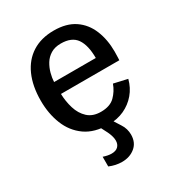

<svg xmlns="http://www.w3.org/2000/svg" viewBox="-171 -617 845 921"><g transform="rotate(-30 251.5 -156.0)"><path d="M269.5 11.7Q190.9 11.7 141.1 -23.7Q91.3 -59.1 67.6 -118.7Q43.9 -178.2 43.9 -250Q43.9 -330.6 70.1 -389.2Q96.2 -447.8 145.8 -479.2Q195.3 -510.7 265.6 -510.7Q335.4 -510.7 380.4 -480.2Q425.3 -449.7 447 -396.7Q468.8 -343.8 468.8 -276.9Q468.8 -274.9 468.5 -264.9Q468.3 -254.9 468 -244.6Q467.8 -234.4 467.3 -230H144Q145 -188.5 157 -149.2Q168.9 -109.9 196 -84.7Q223.1 -59.6 268.1 -59.6Q318.8 -59.6 345.5 -86.2Q372.1 -112.8 384.8 -148.4L460 -131.3Q448.7 -87.9 421.6 -55.9Q394.5 -23.9 356 -6.1Q317.4 11.7 269.5 11.7ZM144 -295.9H375Q375 -366.2 349.6 -403.1Q324.2 -439.9 263.7 -439.9Q230.5 -439.9 207.8 -426Q185.1 -412.1 171.6 -389.9Q158.2 -367.7 151.6 -343Q145 -318.4 144 -295.9ZM235.4 199.2Q200.7 199.2 166.5 184.6V130.9Q191.9 139.6 211.9 139.6Q235.8 139.6 248 127.4Q260.3 115.2 260.3 94.7Q260.3 83.5 256.6 70.3Q252.9 57.1 246.1 43L224.1 0H290.5L319.3 45.4Q329.1 60.1 333.5 75.7Q337.9 91.3 337.9 106.4Q337.9 150.4 308.3 174.8Q278.8 199.2 235.4 199.2Z"/></g></svg>

Font: Pontano Sans SemiBold
Style: Regular
Weight: 600
Designer: Vernon Adams
Foundry: Vernon Adams
Version: Version 2.001